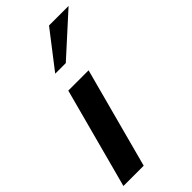

<svg xmlns="http://www.w3.org/2000/svg" viewBox="-248 -841 902 902"><g transform="rotate(-45 203.0 -390.0)"><path d="M411.1 -780.3H281.2L141.6 -599.6H211.9ZM263.7 -500H128.9L-4.9 0H129.9Z"/></g></svg>

Font: FreeUniversal
Style: BoldItalic
Weight: 700
Italic angle: -11°
Version: Version 1.001